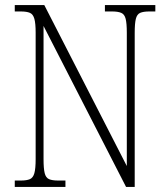

<svg xmlns="http://www.w3.org/2000/svg" viewBox="-20 -734 660 754"><path d="M38 0V-25H61Q85 -25 97.5 -30.5Q110 -36 115 -54Q120 -72 120 -109V-606Q120 -642 115 -660Q110 -678 97.5 -683.5Q85 -689 61 -689H38V-714H154L478 -82V-606Q478 -642 473.5 -660Q469 -678 456 -683.5Q443 -689 420 -689H392V-714H590V-689H567Q543 -689 530.5 -683.5Q518 -678 513.5 -660Q509 -642 509 -605V0H475L151 -632V-109Q151 -72 155.5 -54Q160 -36 172.5 -30.5Q185 -25 209 -25H237V0Z"/></svg>

Font: Noto Serif Bengali Condensed ExtraLight
Style: Regular
Weight: 200
Width: 3
Designer: Juan Bruce, Universal Thirst, Indian Type Foundry and the Monotype Design Team.
Foundry: Monotype Imaging Inc.
Version: Version 2.003; ttfautohint (v1.8.4.7-5d5b)